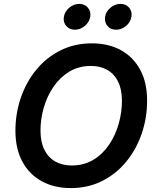

<svg xmlns="http://www.w3.org/2000/svg" viewBox="-20 -961 809 991"><path d="M345.2 9.8Q259.8 9.8 195.6 -25.4Q131.3 -60.5 95.5 -126.7Q59.6 -192.9 59.6 -286.1Q59.6 -374.5 87.2 -455.6Q114.7 -536.6 166.5 -600.1Q218.3 -663.6 291.3 -700.4Q364.3 -737.3 454.6 -737.3Q539.6 -737.3 603.5 -702.4Q667.5 -667.5 703.4 -601.3Q739.3 -535.2 739.3 -441.4Q739.3 -353 711.7 -272Q684.1 -190.9 632.3 -127.4Q580.6 -64 507.8 -27.1Q435.1 9.8 345.2 9.8ZM350.1 -106.9Q413.1 -106.9 461.4 -136Q509.8 -165 542.7 -213.6Q575.7 -262.2 592.5 -321.5Q609.4 -380.9 609.4 -440.4Q609.4 -499.5 589.6 -539.6Q569.8 -579.6 533.9 -600.1Q498 -620.6 449.2 -620.6Q386.2 -620.6 337.9 -591.3Q289.6 -562 256.3 -513.4Q223.1 -464.8 206.1 -406Q189 -347.2 189 -287.1Q189 -228.5 209 -188.2Q229 -147.9 265.1 -127.4Q301.3 -106.9 350.1 -106.9ZM579.1 -807.6Q551.3 -807.6 534.7 -827.1Q518.1 -846.7 522.5 -874.5Q526.9 -901.9 550.3 -921.4Q573.7 -940.9 601.6 -940.9Q629.9 -940.9 646.5 -921.4Q663.1 -901.9 658.2 -874.5Q653.8 -846.7 630.6 -827.1Q607.4 -807.6 579.1 -807.6ZM366.7 -807.6Q338.4 -807.6 321.8 -827.1Q305.2 -846.7 309.6 -874.5Q314.5 -901.9 337.6 -921.4Q360.8 -940.9 389.2 -940.9Q417 -940.9 433.6 -921.4Q450.2 -901.9 445.8 -874.5Q440.9 -846.7 417.7 -827.1Q394.5 -807.6 366.7 -807.6Z"/></svg>

Font: Inter SemiBold
Style: Italic
Weight: 600
Italic angle: -9.3988°
Designer: Rasmus Andersson
Foundry: rsms
Version: Version 4.001;git-66647c0bb